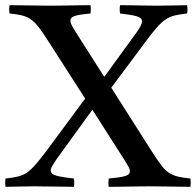

<svg xmlns="http://www.w3.org/2000/svg" viewBox="-40 -721 757 742"><path d="M380 1Q378 -14 380 -31Q424 -35 443 -40.5Q462 -46 462 -59Q462 -67 456.5 -77Q451 -87 442 -101L317 -297L178 -105Q168 -90 162 -80Q156 -70 156 -62Q156 -48 178 -42Q200 -36 246 -31Q248 -14 246 1Q235 1 214.5 0.5Q194 0 170 0Q146 0 126 -0.5Q106 -1 95 -1Q63 -1 33.5 0Q4 1 -19 1Q-21 -15 -19 -31Q10 -34 30 -39Q50 -44 66 -55.5Q82 -67 99.5 -87.5Q117 -108 142 -141L289 -340L144 -566Q123 -599 108 -618Q93 -637 78 -647Q63 -657 44.5 -661.5Q26 -666 -3 -669Q-6 -685 -3 -701Q33 -701 72.5 -700Q112 -699 149 -699Q171 -699 200.5 -699.5Q230 -700 259.5 -700.5Q289 -701 310 -701Q312 -686 310 -669Q267 -665 249.5 -659.5Q232 -654 232 -641Q232 -634 237 -624Q242 -614 252 -598L363 -424L488 -596Q509 -626 509 -638Q509 -652 488.5 -658Q468 -664 424 -669Q421 -686 424 -701Q438 -701 467.5 -700.5Q497 -700 526.5 -699.5Q556 -699 570 -699Q602 -699 634 -700Q666 -701 683 -701Q686 -685 683 -669Q654 -666 634.5 -661Q615 -656 599 -645Q583 -634 565 -613.5Q547 -593 522 -559L390 -382L548 -134Q569 -101 584 -81.5Q599 -62 614 -52.5Q629 -43 648 -38.5Q667 -34 696 -31Q698 -15 696 1Q659 1 621 0Q583 -1 545 -1Q524 -1 493.5 -0.5Q463 0 432.5 0.5Q402 1 380 1Z"/></svg>

Font: Tiro Devanagari Sanskrit
Style: Regular
Weight: 400
Designer: Devanagari: John Hudson & Fiona Ross. Latin: John Hudson.
Foundry: Tiro Typeworks Ltd.
Version: Version 1.52